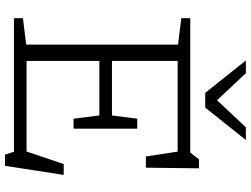

<svg xmlns="http://www.w3.org/2000/svg" viewBox="-138 -832 1006 770"><g transform="rotate(90 365.0 -447.0)"><path d="M53 0V-36L159 -49V-658L53 -671V-707H592L619 -742H655L652.5 -529H607.5L588 -656.5H224.5V-393H443L456 -494.5H496V-239H456L443 -342.5H224.5V-50.5H587.5L638 -199.5H681.5L645 36H600.5L588.5 0ZM541.5 -930 411.5 -767H352.5L222.5 -930H273.5L382 -814.5L490.5 -930Z"/></g></svg>

Font: Newsreader Caption Light
Style: Regular
Weight: 300
Designer: Hugues Gentile
Foundry: Production Type
Version: Version 1.001